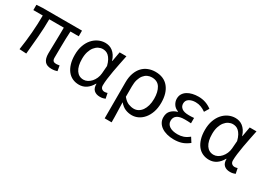

<svg xmlns="http://www.w3.org/2000/svg" viewBox="-16 -1281 3025 2205"><g transform="rotate(30 1497.0 -178.5)"><path d="M25 -538 103 -543H627V-468H517Q514 -422 512.5 -368.5Q511 -315 510.5 -265.5Q510 -216 509.5 -176Q509 -136 509 -116Q509 -87 521.5 -75Q534 -63 560 -63Q568 -63 578 -64.5Q588 -66 604 -68L616 1Q602 6 583.5 9.5Q565 13 541 13Q478 13 450.5 -21.5Q423 -56 423 -122Q423 -143 424 -183Q425 -223 426 -271.5Q427 -320 428 -371.5Q429 -423 429 -468H236Q236 -353 225.5 -231Q215 -109 204 5L112 0Q130 -115 140 -236Q150 -357 150 -468H25Z M905 13Q858 13 819 -5Q780 -23 752.5 -58Q725 -93 709.5 -144Q694 -195 694 -262Q694 -332 713.5 -386.5Q733 -441 766 -478.5Q799 -516 842 -536Q885 -556 932 -556Q958 -556 983 -548.5Q1008 -541 1030 -524Q1052 -507 1070 -480Q1088 -453 1100 -414H1103L1126 -543H1216Q1205 -489 1193 -430Q1181 -371 1171 -314.5Q1161 -258 1154.5 -207Q1148 -156 1148 -119Q1148 -91 1163.5 -77Q1179 -63 1202 -63Q1211 -63 1221 -65Q1231 -67 1239 -70L1253 -1Q1241 4 1224 8.5Q1207 13 1183 13Q1134 13 1104.5 -13.5Q1075 -40 1076 -97H1072Q1010 13 905 13ZM922 -63Q949 -63 974.5 -76.5Q1000 -90 1020.5 -113Q1041 -136 1054.5 -167Q1068 -198 1071 -232L1079 -335Q1068 -379 1052 -407.5Q1036 -436 1018 -452Q1000 -468 980.5 -474Q961 -480 942 -480Q913 -480 885.5 -466Q858 -452 836.5 -425Q815 -398 802 -357.5Q789 -317 789 -263Q789 -167 824 -115Q859 -63 922 -63Z M1356 -278Q1356 -348 1375 -400.5Q1394 -453 1426.5 -487.5Q1459 -522 1503 -539Q1547 -556 1596 -556Q1709 -556 1769.5 -482Q1830 -408 1830 -280Q1830 -210 1811 -155.5Q1792 -101 1760.5 -63.5Q1729 -26 1689 -6.5Q1649 13 1606 13Q1561 13 1520.5 -3.5Q1480 -20 1442 -64Q1443 -27 1444 5.5Q1445 38 1446 69Q1447 100 1447.5 131.5Q1448 163 1448 199H1356ZM1590 -63Q1620 -63 1647 -78Q1674 -93 1693.5 -120.5Q1713 -148 1724.5 -188Q1736 -228 1736 -279Q1736 -369 1702 -424.5Q1668 -480 1592 -480Q1562 -480 1535 -467.5Q1508 -455 1487.5 -429.5Q1467 -404 1455 -365.5Q1443 -327 1443 -276V-137Q1481 -91 1518 -77Q1555 -63 1590 -63Z M2163 13Q2113 13 2070.5 1.5Q2028 -10 1997.5 -31Q1967 -52 1950 -82Q1933 -112 1933 -150Q1933 -208 1966.5 -240.5Q2000 -273 2046 -285V-290Q2004 -305 1982 -339Q1960 -373 1960 -411Q1960 -448 1976.5 -475Q1993 -502 2021.5 -520Q2050 -538 2087.5 -547Q2125 -556 2167 -556Q2217 -556 2261 -541Q2305 -526 2343 -497L2306 -436Q2274 -459 2241 -471.5Q2208 -484 2170 -484Q2119 -484 2085 -462.5Q2051 -441 2051 -399Q2051 -362 2080.5 -338.5Q2110 -315 2176 -315Q2192 -315 2207.5 -315.5Q2223 -316 2243 -318V-247Q2219 -249 2199 -249.5Q2179 -250 2159 -250Q2092 -250 2058.5 -226Q2025 -202 2025 -157Q2025 -112 2063.5 -86Q2102 -60 2172 -60Q2212 -60 2247.5 -72Q2283 -84 2321 -115L2360 -54Q2311 -16 2265.5 -1.5Q2220 13 2163 13Z M2630 13Q2583 13 2544 -5Q2505 -23 2477.5 -58Q2450 -93 2434.5 -144Q2419 -195 2419 -262Q2419 -332 2438.5 -386.5Q2458 -441 2491 -478.5Q2524 -516 2567 -536Q2610 -556 2657 -556Q2683 -556 2708 -548.5Q2733 -541 2755 -524Q2777 -507 2795 -480Q2813 -453 2825 -414H2828L2851 -543H2941Q2930 -489 2918 -430Q2906 -371 2896 -314.5Q2886 -258 2879.5 -207Q2873 -156 2873 -119Q2873 -91 2888.5 -77Q2904 -63 2927 -63Q2936 -63 2946 -65Q2956 -67 2964 -70L2978 -1Q2966 4 2949 8.5Q2932 13 2908 13Q2859 13 2829.5 -13.5Q2800 -40 2801 -97H2797Q2735 13 2630 13ZM2647 -63Q2674 -63 2699.5 -76.5Q2725 -90 2745.5 -113Q2766 -136 2779.5 -167Q2793 -198 2796 -232L2804 -335Q2793 -379 2777 -407.5Q2761 -436 2743 -452Q2725 -468 2705.5 -474Q2686 -480 2667 -480Q2638 -480 2610.5 -466Q2583 -452 2561.5 -425Q2540 -398 2527 -357.5Q2514 -317 2514 -263Q2514 -167 2549 -115Q2584 -63 2647 -63Z"/></g></svg>

Font: Kinto Sans
Style: Regular
Weight: 400
Designer: Authors: Ryoko NISHIZUKA  (kana & ideographs); Paul D. Hunt (Latin, Greek & Cyrillic); Wenlong ZHANG  (bopomofo); Sandol
Foundry: Adobe Systems Incorporated, ookami Inc.
Version: Version 0.001